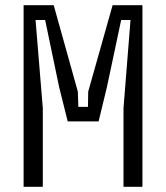

<svg xmlns="http://www.w3.org/2000/svg" viewBox="-20 -720 640 740"><path d="M71 0H145V-303L117 -643H154L208 -384L241 -252H360L392 -384L447 -643H483L456 -303V0H529V-700H414L320 -367L319 -308H282L280 -367L187 -700H71Z"/></svg>

Font: Fliege Mono Light
Style: Regular
Weight: 300
Version: Version 0.020;Glyphs 3.3 (3306)